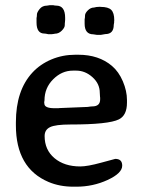

<svg xmlns="http://www.w3.org/2000/svg" viewBox="-20 -703 554 731"><path d="M360.8 -334.5 359.9 -349.6Q359.9 -384.3 332 -409.2Q304.2 -434.1 270.5 -434.1H257.3Q215.3 -434.1 182.4 -401.1Q149.4 -368.2 149.4 -320.8L148.4 -314.5V-311.5L148.9 -308.6Q148.9 -291 187.5 -291H202.6L205.6 -291.5L314 -295.9Q325.7 -297.9 331.5 -297.9Q361.3 -297.9 361.3 -324.7V-331.1ZM119.1 -617.2V-634.3Q120.6 -640.1 120.6 -647.9Q120.6 -655.8 130.9 -668.7Q141.1 -681.6 159.2 -681.6L168.5 -683.1H183.1Q189 -681.6 194.3 -681.6Q228 -681.6 228 -635.3V-625.5L227.5 -623.5V-620.1Q226.6 -616.2 226.6 -606.9Q226.6 -597.7 215.1 -586.2Q203.6 -574.7 189.5 -574.7Q186.5 -573.7 184.1 -573.7L176.8 -572.8H163.6Q153.8 -575.2 149.4 -575.2Q119.1 -575.2 119.1 -617.2ZM302.2 -612.8V-629.4Q303.7 -635.3 303.7 -644Q303.7 -652.8 314.5 -663.6Q325.2 -674.3 337.9 -674.3L347.2 -676.3L360.8 -677.2L362.8 -676.8Q392.1 -676.8 403.6 -665.3Q415 -653.8 415 -626.5V-625L414.6 -623V-617.7Q413.1 -609.9 413.1 -608.4Q413.1 -573.2 380.9 -573.2L364.3 -570.3H348.6L335.4 -572.3Q302.2 -572.3 302.2 -612.8ZM270.5 7.8H259.3Q207 7.8 164.6 -10.3Q40.5 -63 40.5 -226.1V-237.3Q40.5 -358.9 103.5 -426.8Q132.8 -458.5 175.5 -476.6Q218.3 -494.6 266.6 -494.6H278.3Q356 -494.6 406.2 -452.1Q432.1 -430.2 447.8 -393.3Q463.4 -356.4 463.4 -322.3V-312Q463.4 -263.7 432.6 -248.5Q393.6 -229 248 -229Q191.4 -229 170.7 -219Q149.9 -209 149.9 -185.1Q149.9 -132.3 187.5 -100.8Q225.1 -69.3 285.6 -69.3Q313 -69.3 365.5 -83.7Q418 -98.1 418.9 -98.1Q445.3 -98.1 445.3 -72.3Q445.3 -43.5 389.6 -17.8Q334 7.8 270.5 7.8Z"/></svg>

Font: Averia Gruesa Libre
Style: Regular
Weight: 500
Italic angle: -1.70001°
Version: Version 1.001